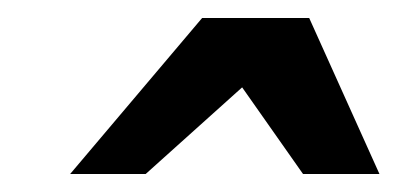

<svg xmlns="http://www.w3.org/2000/svg" viewBox="-20 -742 437 211"><path d="M313 -550.8 246.1 -646 140.1 -550.8H57.1L202.1 -722.2H319.8L397 -550.8Z"/></svg>

Font: Charis SIL Eur
Style: Bold Italic
Weight: 700
Italic angle: -11°
Foundry: SIL International
Version: Version 5.000